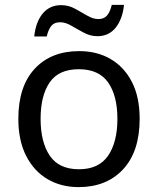

<svg xmlns="http://www.w3.org/2000/svg" viewBox="-20 -755 645 785"><path d="M551 -269Q551 -136 483.5 -63Q416 10 301 10Q230 10 174.5 -22.5Q119 -55 87 -117.5Q55 -180 55 -269Q55 -402 122 -474Q189 -546 304 -546Q377 -546 432.5 -513.5Q488 -481 519.5 -419.5Q551 -358 551 -269ZM146 -269Q146 -174 183.5 -118.5Q221 -63 303 -63Q384 -63 422 -118.5Q460 -174 460 -269Q460 -364 422 -418Q384 -472 302 -472Q220 -472 183 -418Q146 -364 146 -269ZM120 -606Q126 -665 154.5 -699.5Q183 -734 230 -734Q260 -734 286.5 -719.5Q313 -705 337 -691Q361 -677 382 -677Q405 -677 417.5 -691.5Q430 -706 437 -735H487Q481 -677 453 -642Q425 -607 378 -607Q350 -607 323.5 -621Q297 -635 272.5 -649.5Q248 -664 226 -664Q202 -664 190 -649.5Q178 -635 171 -606Z"/></svg>

Font: Noto Sans Hanifi Rohingya
Style: Regular
Weight: 400
Designer: Monotype Design Team and DaltonMaag
Foundry: Google LLC
Version: Version 2.101